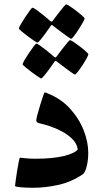

<svg xmlns="http://www.w3.org/2000/svg" viewBox="-20 -866 476 891"><path d="M389.6 -156.7Q389.6 -122.6 382.1 -93Q374.5 -63.5 363.3 -56.6Q310.1 -21 250 -7.8Q189.9 5.4 134.3 5.4Q104.5 5.4 77.1 3.2Q49.8 1 49.8 -3.9Q49.8 -5.9 52.5 -25.9Q55.2 -45.9 59.1 -71Q63 -96.2 66.9 -115.2Q70.8 -134.3 72.8 -134.3Q76.2 -134.3 96.4 -131.8Q116.7 -129.4 143.1 -129.4Q224.1 -129.4 275.4 -141.8Q326.7 -154.3 340.8 -172.4Q337.4 -198.7 317.1 -219.5Q296.9 -240.2 268.3 -255.6Q239.7 -271 210.2 -280.8Q180.7 -290.5 158.7 -294.9Q148.4 -298.8 148.4 -309.1Q148.4 -314.5 153.8 -334.7Q159.2 -355 166.5 -378.7Q173.8 -402.3 179.7 -419.7Q185.5 -437 187 -437Q193.8 -437 198.7 -433.6Q261.7 -409.2 304.2 -362.8Q346.7 -316.4 368.2 -261.7Q389.6 -207 389.6 -156.7ZM372.6 -780.3Q372.6 -776.4 364.5 -761.7Q356.4 -747.1 345 -729.5Q333.5 -711.9 323.5 -699Q313.5 -686 310.1 -686Q308.1 -686 295.4 -694.8Q282.7 -703.6 267.3 -715.1Q252 -726.6 240 -735.8Q228 -745.1 227.5 -745.6Q222.7 -750 219.2 -750Q217.3 -750 213.9 -743.7Q213.4 -743.2 205.3 -731.4Q197.3 -719.7 186.5 -705.1Q175.8 -690.4 166.3 -679.4Q156.7 -668.5 153.3 -668.5Q150.9 -668.5 137.7 -677.2Q124.5 -686 108.2 -698.2Q91.8 -710.4 79.6 -720.9Q67.4 -731.4 67.4 -733.9Q67.4 -737.8 75.9 -752.7Q84.5 -767.6 96.4 -785.6Q108.4 -803.7 118.2 -816.9Q127.9 -830.1 130.4 -830.1Q135.3 -830.1 147.7 -821.3Q160.2 -812.5 174.8 -800.8Q189.5 -789.1 200.2 -780Q210.9 -771 211.4 -770Q216.8 -765.6 218.8 -765.6Q222.2 -765.6 227.5 -772.9Q228 -773.9 236.3 -785.2Q244.6 -796.4 255.6 -810.3Q266.6 -824.2 275.6 -835Q284.7 -845.7 287.1 -845.7Q291 -845.7 304.4 -836.9Q317.9 -828.1 333.7 -815.9Q349.6 -803.7 361.1 -793.5Q372.6 -783.2 372.6 -780.3ZM390.1 -613.8Q390.1 -610.4 382.1 -595.5Q374 -580.6 362.5 -563Q351.1 -545.4 341.1 -532.7Q331.1 -520 328.1 -520Q325.7 -520 313 -528.8Q300.3 -537.6 284.9 -549.1Q269.5 -560.5 257.6 -569.8Q245.6 -579.1 245.1 -579.6Q240.2 -583.5 236.8 -583.5Q234.9 -583.5 231.4 -577.6Q231 -577.1 222.9 -565.4Q214.8 -553.7 204.1 -539.1Q193.4 -524.4 183.8 -513.2Q174.3 -502 170.9 -502Q168.5 -502 155.3 -511Q142.1 -520 125.7 -532.2Q109.4 -544.4 97.2 -554.7Q85 -564.9 85 -567.9Q85 -571.8 93.5 -586.7Q102.1 -601.6 114 -619.4Q126 -637.2 136 -650.4Q146 -663.6 148.4 -663.6Q152.8 -663.6 165.5 -654.8Q178.2 -646 192.6 -634.5Q207 -623 217.8 -613.8Q228.5 -604.5 229 -604Q234.4 -599.6 236.3 -599.6Q240.2 -599.6 245.1 -606.9Q245.6 -607.9 253.9 -618.9Q262.2 -629.9 273.2 -644Q284.2 -658.2 293.2 -668.9Q302.2 -679.7 304.7 -679.7Q308.6 -679.7 322.3 -670.7Q335.9 -661.6 351.6 -649.7Q367.2 -637.7 378.7 -627.2Q390.1 -616.7 390.1 -613.8Z"/></svg>

Font: Scheherazade New
Style: Bold
Weight: 700
Designer: SIL International
Foundry: SIL International
Version: Version 4.000